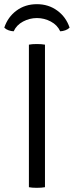

<svg xmlns="http://www.w3.org/2000/svg" viewBox="-36 -897 353 920"><path d="M102.5 -683Q117 -686 140 -686Q163.5 -686 179.5 -683V0Q163.5 3 140 3Q117 3 102.5 0ZM297.5 -764.5Q289 -756 276.8 -751.8Q264.5 -747.5 252.5 -747Q239 -777 207.5 -793.8Q176 -810.5 141 -810.5Q106 -810.5 74.5 -793.8Q43 -777 29.5 -747Q17.5 -747.5 5.2 -751.8Q-7 -756 -15.5 -764.5Q1.5 -815.5 43 -846.2Q84.5 -877 141 -877Q196.5 -877 238.5 -846.2Q280.5 -815.5 297.5 -764.5Z"/></svg>

Font: Signika SC Light
Style: Regular
Weight: 300
Designer: Anna Giedryś
Foundry: Anna Giedryś
Version: Version 2.000; ttfautohint (v1.8.3) -l 8 -r 50 -G 200 -x 9 -